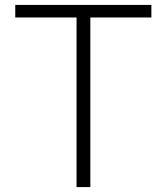

<svg xmlns="http://www.w3.org/2000/svg" viewBox="-20 -760 677 780"><path d="M291 0V-689H42V-740H595V-689H347V0Z"/></svg>

Font: Be Vietnam Pro ExtraLight
Style: Regular
Weight: 200
Designer: Lam Bao, Tony Le, Vietanh Nguyen
Foundry: Yellow Type Foundry
Version: Version 1.002; ttfautohint (v1.8.3)